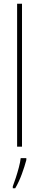

<svg xmlns="http://www.w3.org/2000/svg" viewBox="-20 -780 207 1021"><path d="M97 0H71V-760H97ZM120 71Q111 105 96 146Q81 187 61 221H48V211Q55 193 64 165.5Q73 138 80.5 109.5Q88 81 90 61H120Z"/></svg>

Font: Noto Sans Gujarati ExtraCondensed Thin
Style: Regular
Weight: 100
Width: 2
Designer: Jelle Bosma - Monotype Design Team, Universal Thirst
Foundry: Monotype Imaging Inc.
Version: Version 2.106; ttfautohint (v1.8.4.7-5d5b)